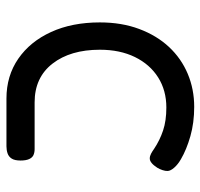

<svg xmlns="http://www.w3.org/2000/svg" viewBox="-33 -589 636 610"><g transform="rotate(-90 285.0 -284.0)"><path d="M250.5 15Q200 15 157.5 2.9Q115 -9.2 84.2 -27.2Q67.5 -36.8 57.4 -48.4Q47.2 -60 46.8 -69.2Q46.5 -76.5 49.5 -85.6Q52.5 -94.8 57.2 -102.5Q64.8 -114.2 72.1 -120.2Q79.5 -126.2 86.5 -126.2Q93.8 -126.2 101.5 -122.2Q109.2 -118.2 117 -112.5Q144.5 -94.2 175.4 -83.9Q206.2 -73.5 248.5 -73.5Q302.8 -73.5 344.1 -99.6Q385.5 -125.8 408.8 -173.4Q432 -221 432 -284.8Q432 -378.2 387.9 -435.1Q343.8 -492 264.8 -492H116Q105.8 -492 97.5 -495.6Q89.2 -499.2 84.6 -509.4Q80 -519.5 80 -536.8Q80 -555 86 -564.6Q92 -574.2 102.6 -577.9Q113.2 -581.5 125 -581.5H277Q349 -581.5 403.5 -543.9Q458 -506.2 488.4 -439.6Q518.8 -373 518.8 -284.8Q518.8 -215.5 498 -159.9Q477.2 -104.2 440.8 -65.1Q404.2 -26 355.4 -5.5Q306.5 15 250.5 15Z"/></g></svg>

Font: Fredoka Light
Style: Regular
Weight: 300
Designer: Ben Nathan
Foundry: Milena B. Brandão, Ben Nathan
Version: Version 2.001